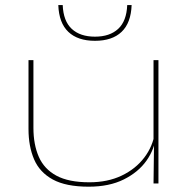

<svg xmlns="http://www.w3.org/2000/svg" viewBox="-20 -708 732 741"><path d="M109 -476V-214.5Q109 -150 129.8 -102.8Q150.5 -55.5 197.8 -30Q245 -4.5 325 -4.5Q395.5 -4.5 449.5 -30.2Q503.5 -56 536.8 -99.8Q570 -143.5 578 -197.5L586 -183H581.5Q577 -133 545.5 -88.2Q514 -43.5 457.8 -15.5Q401.5 12.5 322.5 12.5Q234.5 12.5 183.8 -15.2Q133 -43 111.5 -93.2Q90 -143.5 90 -210V-476ZM591.5 -476V0H572.5L574.5 -160H572.5V-476ZM346.5 -550.5Q280 -550.5 243.8 -585Q207.5 -619.5 205 -688.5H222Q224.5 -626.5 257 -596.5Q289.5 -566.5 346.5 -566.5Q403.5 -566.5 436 -596.5Q468.5 -626.5 471 -688.5H488Q485.5 -619.5 449.2 -585Q413 -550.5 346.5 -550.5Z"/></svg>

Font: Anek Latin Expanded Thin
Style: Regular
Weight: 250
Width: 7
Designer: Yesha Goshar
Foundry: Ek Type
Version: Version 1.003